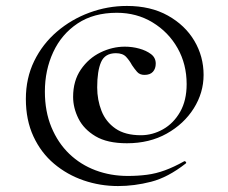

<svg xmlns="http://www.w3.org/2000/svg" viewBox="-20 -521 766 646"><path d="M377 105Q317 105 261.5 86Q206 67 162 30Q118 -7 92.5 -62Q67 -117 67 -188Q67 -258 95 -315.5Q123 -373 171.5 -414.5Q220 -456 281 -478.5Q342 -501 407 -501Q487 -501 545 -468.5Q603 -436 634 -383.5Q665 -331 665 -269Q665 -209 632 -156.5Q599 -104 541 -71.5Q483 -39 407 -39Q341 -39 301.5 -62.5Q262 -86 244 -122Q226 -158 226 -195Q226 -249 252 -287Q278 -325 318 -344.5Q358 -364 400 -364Q425 -364 448.5 -357.5Q472 -351 488 -339Q504 -327 504 -307Q504 -290 494.5 -279.5Q485 -269 466 -269Q450 -269 441 -279.5Q432 -290 424 -302Q416 -317 404.5 -329.5Q393 -342 370 -342Q333 -342 320 -312Q307 -282 307 -227Q307 -185 321.5 -148Q336 -111 368.5 -88.5Q401 -66 454 -66Q493 -66 528.5 -86Q564 -106 586 -144.5Q608 -183 608 -238Q608 -305 577.5 -359Q547 -413 493.5 -445.5Q440 -478 373 -478Q295 -478 241 -442Q187 -406 159 -345.5Q131 -285 131 -213Q131 -146 153 -93Q175 -40 213 -3.5Q251 33 301.5 52Q352 71 410 71Q444 71 474.5 67Q505 63 535 52Q565 41 599 22Q602 20 605 23.5Q608 27 605 29Q545 76 488.5 90.5Q432 105 377 105Z"/></svg>

Font: Cormorant SemiBold
Style: Italic
Weight: 600
Italic angle: -10°
Designer: Christian Thalmann (Catharsis Fonts)
Foundry: Catharsis Fonts
Version: Version 4.000